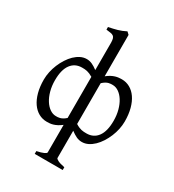

<svg xmlns="http://www.w3.org/2000/svg" viewBox="-230 -885 1130 1248"><g transform="rotate(30 335.0 -261.5)"><path d="M104 -246.1Q104 -203.6 114 -167Q124 -130.4 140.9 -103.8Q157.7 -77.1 179.7 -62Q201.7 -46.9 225.1 -46.9Q231.4 -46.9 239 -47.1Q246.6 -47.4 255.6 -49.8Q264.6 -52.2 275.1 -57.9Q285.6 -63.5 297.9 -74.7V-383.3Q284.7 -391.1 274.2 -395.5Q263.7 -399.9 254.2 -402.1Q244.6 -404.3 235.6 -404.8Q226.6 -405.3 216.3 -405.3Q163.6 -405.3 133.8 -365Q104 -324.7 104 -246.1ZM566.4 -208Q566.4 -250.5 556.4 -287.1Q546.4 -323.7 529.5 -350.3Q512.7 -377 490.7 -392.1Q468.8 -407.2 445.3 -407.2Q439 -407.2 431.2 -407Q423.3 -406.7 414.3 -404.3Q405.3 -401.9 394.5 -395.8Q383.8 -389.6 371.1 -377.9V-71.8Q384.3 -63.5 395 -58.8Q405.8 -54.2 415.5 -52Q425.3 -49.8 434.6 -49.3Q443.8 -48.8 454.1 -48.8Q506.8 -48.8 536.6 -89.1Q566.4 -129.4 566.4 -208ZM631.3 -240.2Q631.3 -211.9 625 -182.1Q618.7 -152.3 606.9 -124Q595.2 -95.7 578.9 -70.3Q562.5 -44.9 543 -26.1Q523.4 -7.3 501.2 3.7Q479 14.6 455.1 14.6Q433.1 14.6 413.6 5.4Q394 -3.9 371.1 -21V183.6Q371.1 189.5 387.5 198Q403.8 206.5 439.5 213.4V234.4H229.5V213.4Q262.7 206.5 280.3 198.5Q297.9 190.4 297.9 183.6V-22.9Q281.7 -10.3 267.1 -2.7Q252.4 4.9 239.3 8.8Q226.1 12.7 214.4 13.7Q202.6 14.6 192.4 14.6Q159.2 14.6 131.1 -1Q103 -16.6 82.5 -46.1Q62 -75.7 50.5 -117.9Q39.1 -160.2 39.1 -213.9Q39.1 -242.2 45.4 -272Q51.8 -301.8 63.5 -330.1Q75.2 -358.4 91.6 -383.8Q107.9 -409.2 127.4 -428Q147 -446.8 169.2 -457.8Q191.4 -468.8 215.3 -468.8Q236.3 -468.8 255.9 -460Q275.4 -451.2 297.9 -434.1V-641.1Q297.4 -660.2 293.9 -670.7Q290.5 -681.2 282.7 -686.5Q274.9 -691.9 262 -693.8Q249 -695.8 229.5 -698.2V-717.8Q264.6 -724.6 293.9 -732.9Q323.2 -741.2 353.5 -756.8L371.1 -740.2V-429.7Q387.2 -442.9 402.1 -450.7Q417 -458.5 430.2 -462.4Q443.4 -466.3 455.3 -467.5Q467.3 -468.8 478 -468.8Q511.2 -468.8 539.3 -453.1Q567.4 -437.5 587.9 -408Q608.4 -378.4 619.9 -335.9Q631.3 -293.5 631.3 -240.2Z"/></g></svg>

Font: Gentium
Style: Regular
Weight: 400
Designer: J. Victor Gaultney
Version: Version 1.03; 2011; OFL 1.1 release